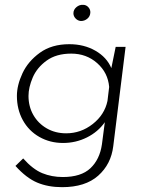

<svg xmlns="http://www.w3.org/2000/svg" viewBox="-20 -585 605 795"><path d="M500 -391 449 20Q440 95 386.5 142.5Q333 190 237 190Q179 190 134 171Q89 152 44 102L76 71Q116 116 155 132Q194 148 240 148Q316 148 354.5 111.5Q393 75 402 13L414 -79Q386 -39 340 -16Q294 7 241 7Q187 7 143 -18Q99 -43 74.5 -87.5Q50 -132 50 -188Q50 -232 73 -281.5Q96 -331 145 -366.5Q194 -402 267 -402Q328 -402 375 -375Q422 -348 441 -303L459 -391ZM432 -225Q427 -284 382.5 -323.5Q338 -363 275 -363Q213 -363 173 -334Q133 -305 115.5 -264Q98 -223 98 -188Q98 -144 118 -109Q138 -74 173.5 -53.5Q209 -33 254 -33Q315 -33 364 -71.5Q413 -110 425 -167ZM284 -530Q284 -545 296.5 -555.5Q309 -566 324 -565Q337 -565 346 -555Q355 -545 354 -532Q353 -517 341.5 -507.5Q330 -498 315 -498Q302 -499 293 -508.5Q284 -518 284 -530Z"/></svg>

Font: Josefin Sans Light
Style: Italic
Weight: 300
Italic angle: -7°
Designer: Santiago Orozco
Foundry: Typemade
Version: Version 2.000